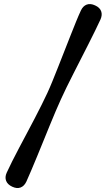

<svg xmlns="http://www.w3.org/2000/svg" viewBox="-20 -785 533 959"><path d="M284.5 -289.5Q272.5 -263.5 258.2 -229.8Q244 -196 228.2 -157.8Q212.5 -119.5 196.5 -80Q180.5 -40.5 165 -3Q149.5 34.5 135.8 66.8Q122 99 111.5 122.5Q101 144.5 82.8 151.5Q64.5 158.5 41 147.5Q17.5 136.5 10.5 118Q3.5 99.5 13.5 77.5Q24.5 53.5 40.2 22Q56 -9.5 75 -45.5Q94 -81.5 114 -119Q134 -156.5 153 -193Q172 -229.5 188.2 -262Q204.5 -294.5 216.5 -320.5Q228.5 -346.5 242.2 -380.2Q256 -414 271 -452Q286 -490 301.5 -529.5Q317 -569 331.8 -606.5Q346.5 -644 359.8 -676.5Q373 -709 384 -732.5Q394.5 -755 413 -762Q431.5 -769 455 -758Q478.5 -747.5 485.2 -729Q492 -710.5 482 -688Q471 -664.5 455.8 -633Q440.5 -601.5 422.2 -565.5Q404 -529.5 384.8 -492Q365.5 -454.5 347 -417.8Q328.5 -381 312.2 -348.2Q296 -315.5 284.5 -289.5Z"/></svg>

Font: Fraunces 28pt Soft Wonky
Style: Bold
Weight: 700
Version: Version 1.000;[b76b70a41]